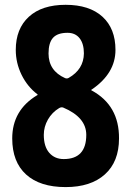

<svg xmlns="http://www.w3.org/2000/svg" viewBox="-20 -760 540 790"><path d="M242.2 -105.5Q335 -105.5 335 -205.1Q335 -277.3 240.2 -317.4Q232.4 -320.3 223.6 -315.4Q194.3 -297.9 177.2 -268.1Q160.2 -238.3 160.2 -205.1Q160.2 -157.2 182.6 -131.3Q205.1 -105.5 242.2 -105.5ZM257.8 -625Q216.8 -625 198.2 -604.5Q179.7 -584 179.7 -540Q179.7 -468.8 248 -438.5Q255.9 -435.5 262.7 -439.5Q324.2 -474.6 325.2 -540Q325.2 -580.1 307.6 -602.5Q290 -625 257.8 -625ZM357.4 -387.7Q470.7 -326.2 469.7 -190.4Q469.7 -94.7 411.6 -42.5Q353.5 9.8 250 9.8Q144.5 9.8 87.4 -42Q30.3 -93.8 30.3 -190.4Q30.3 -306.6 132.8 -368.2Q134.8 -368.2 134.8 -370.1Q134.8 -372.1 133.8 -372.1Q92.8 -403.3 68.8 -452.1Q44.9 -501 44.9 -554.7Q44.9 -641.6 98.6 -690.9Q152.3 -740.2 250 -740.2Q347.7 -740.2 401.4 -691.4Q455.1 -642.6 455.1 -554.7Q455.1 -458 357.4 -391.6Q355.5 -391.6 355.5 -389.6Q355.5 -387.7 357.4 -387.7Z"/></svg>

Font: Rounded Mgen+ 2m bold
Style: Bold
Weight: 700
Designer: [Source Han Sans]
Ryoko NISHIZUKA  (kana & ideographs); Paul D. Hunt (Latin, Greek & Cyrillic); Wenlong ZHANG  (bopomofo
Version: Version 1.059.20150602